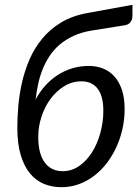

<svg xmlns="http://www.w3.org/2000/svg" viewBox="-20 -771 579 798"><path d="M364 -644.5Q319.5 -637.5 286 -622Q252.5 -606.5 227.2 -584.8Q202 -563 184.8 -536.2Q167.5 -509.5 156 -480Q144.5 -450.5 138 -419.2Q131.5 -388 128 -357Q144.5 -388.5 167.5 -414.2Q190.5 -440 218.8 -458.5Q247 -477 280 -487Q313 -497 349 -497Q381 -497 408.2 -486.2Q435.5 -475.5 455.5 -453.2Q475.5 -431 486.8 -397.2Q498 -363.5 498 -317Q498 -277 489.5 -237.5Q481 -198 464.8 -162Q448.5 -126 425.5 -95.2Q402.5 -64.5 373.2 -41.8Q344 -19 309.2 -6Q274.5 7 235 7Q196.5 7 163.2 -6.5Q130 -20 105.2 -49.5Q80.5 -79 66.2 -126.2Q52 -173.5 52 -241Q52 -281.5 56 -329.2Q60 -377 71 -426.2Q82 -475.5 102.2 -522.8Q122.5 -570 154.8 -609.5Q187 -649 233.5 -677.2Q280 -705.5 344 -717L530.5 -751V-706Q530.5 -691 523.2 -680.5Q516 -670 501.5 -666.5ZM139 -202.5Q139 -132 165.8 -95.8Q192.5 -59.5 240.5 -59.5Q278 -59.5 309.2 -81.2Q340.5 -103 362.8 -138.5Q385 -174 397.2 -219Q409.5 -264 409.5 -310.5Q409.5 -371 386 -402Q362.5 -433 319 -433Q280 -433 247 -412.8Q214 -392.5 190 -360Q166 -327.5 152.5 -286.2Q139 -245 139 -202.5Z"/></svg>

Font: Lato
Style: Italic
Weight: 400
Italic angle: -7°
Designer: Lukasz Dziedzic
Foundry: tyPoland Lukasz Dziedzic
Version: Version 2.007; 2014-02-27